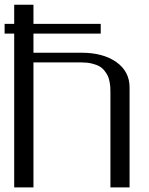

<svg xmlns="http://www.w3.org/2000/svg" viewBox="-20 -812 644 832"><path d="M0 -666.5V-708.5H41.5V-791.5H125V-708.5H416.5V-666.5H125V-583.5Q125 -583.5 208.5 -583.5H333.5Q426.8 -583.5 484.1 -543Q541.5 -502.4 541.5 -433.1V0H458.5V-410.6Q458.5 -423.8 458 -433.3Q457.5 -442.9 454.8 -457.5Q452.1 -472.2 447.3 -482.7Q442.4 -493.2 433.1 -505.1Q423.8 -517.1 411.1 -524.4Q398.4 -531.7 378.4 -536.6Q358.4 -541.5 333.5 -541.5H125V0H41.5V-666.5Z"/></svg>

Font: Gputeks
Style: Regular
Weight: 500
Version: Version 0.9